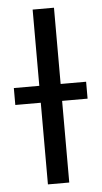

<svg xmlns="http://www.w3.org/2000/svg" viewBox="-53 -762 422 796"><g transform="rotate(-5 158.0 -364.0)"><path d="M202.6 -727.5V0H113.8V-727.5ZM7.8 -339.8V-410.2H308.6V-339.8Z"/></g></svg>

Font: Inter 28pt
Style: Regular
Weight: 400
Designer: Rasmus Andersson
Foundry: rsms
Version: Version 4.001;git-66647c0bb